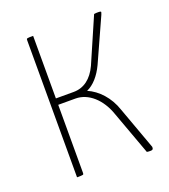

<svg xmlns="http://www.w3.org/2000/svg" viewBox="-100 -574 572 649"><g transform="rotate(-20 186.0 -249.5)"><path d="M241 -338C222 -297 193 -275 156 -275H92V-500C68 -500 68 -500 68 -492V0C92 0 92 0 92 -8V-252H154C200 -252 242 -215 262 -156L319 0C323 1 328 1 332 1C339 1 342 -1 342 -7V-10L286 -164C270 -212 237 -247 200 -263C225 -274 247 -299 263 -333L333 -488C334 -492 336 -495 336 -497C336 -499 333 -500 326 -500C321 -500 316 -500 311 -499Z"/></g></svg>

Font: Yanone Kaffeesatz Extra Light
Style: Regular
Weight: 200
Designer: Yanone (Cyrillic: Daniel Pouzeot & Huerta Tipografica)
Foundry: Yanone
Version: Version 1.100;PS 001.100;hotconv 1.0.70;makeotf.lib2.5.58329